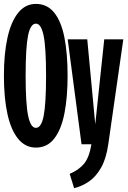

<svg xmlns="http://www.w3.org/2000/svg" viewBox="-30 -749 665 997"><path d="M156.4 17.4Q101.5 17.4 64.4 -27.9Q27.2 -73.3 8.7 -156.9Q-9.7 -240.5 -9.7 -355.9Q-9.7 -468.7 8.7 -552.6Q27.2 -636.4 64.4 -682.6Q101.5 -728.7 156.4 -728.7Q214.9 -728.7 251.3 -683.6Q287.7 -638.5 304.4 -554.9Q321 -471.3 321 -355.9Q321 -243.1 304.4 -159.2Q287.7 -75.4 251.3 -29Q214.9 17.4 156.4 17.4ZM156.4 -85.1Q184.6 -85.1 196.9 -147.9Q209.2 -210.8 209.2 -355.9Q209.2 -502.1 196.4 -564.1Q183.6 -626.2 156.4 -626.2Q128.2 -626.2 115.6 -564.1Q103.1 -502.1 103.1 -355.9Q103.1 -209.2 116.2 -147.2Q129.2 -85.1 156.4 -85.1ZM354.9 228.2 331.8 153.8Q379.5 133.8 406.7 100.8Q433.8 67.7 444.6 0H393.3L321.5 -544.6H423.1L464.6 -103.6L511.3 -544.6H610.3L532.3 0Q521.5 75.4 494.6 122.3Q467.7 169.2 431.3 193.8Q394.9 218.5 354.9 228.2Z"/></svg>

Font: FiraCode Nerd Font Mono
Style: Bold
Weight: 700
Monospace: yes
Designer: Carrois Corporate, Edenspiekermann AG, Nikita Prokopov
Foundry: Carrois Corporate, Edenspiekermann AG, Nikita Prokopov
Version: Version 6.002;Nerd Fonts 3.3.0